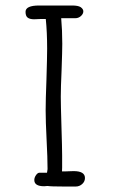

<svg xmlns="http://www.w3.org/2000/svg" viewBox="-20 -682 408 694"><path d="M202.1 -226.1Q199.7 -305.2 199.7 -332.5Q199.7 -364.7 202.6 -428.2Q205.1 -499 205.1 -523.4Q205.1 -572.3 201.2 -616.2H252.4Q263.7 -616.2 272.5 -624Q281.2 -631.8 281.2 -641.1Q281.2 -649.4 271.5 -656.2Q262.2 -662.1 240.7 -662.1H121.6Q72.3 -662.1 72.3 -639.2Q72.3 -624 80.1 -618.2Q87.9 -612.3 103.5 -612.3Q109.9 -612.3 115.2 -612.8Q120.6 -613.3 126.5 -613.3H145.5Q150.4 -564.9 150.4 -505.9Q150.4 -476.6 147.9 -394.5Q145 -320.8 145 -283.2Q145 -243.7 148.4 -177.2Q151.9 -110.8 151.9 -70.8L150.9 -64L149.9 -57.6H121.6Q115.7 -57.1 109.9 -48.6Q104 -40 104 -31.2Q104 -8.8 139.6 -8.8L151.9 -9.8Q163.1 -7.8 210 -7.8H253.9Q267.1 -7.8 277.1 -16.8Q287.1 -25.9 287.1 -38.6Q287.1 -63.5 246.1 -63.5Q236.8 -63.5 230.5 -63Q224.1 -62.5 217.3 -62.5H204.1Q204.1 -69.8 204.6 -76.2V-90.3V-120.1Q204.6 -147 202.1 -226.1Z"/></svg>

Font: Amatica SC
Style: Bold
Weight: 400
Designer: Vernon Adams, Ben Nathan
Foundry: newtypography
Version: Version 2.000